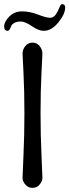

<svg xmlns="http://www.w3.org/2000/svg" viewBox="-49 -902 335 928"><path d="M60 -642Q60 -663 73.5 -679.5Q87 -696 108 -696Q129 -696 142.5 -679.5Q156 -663 156 -642Q156 -639 151.5 -550.5Q147 -462 147 -355Q147 -248 151.5 -153Q156 -58 156 -42Q156 -26 142.5 -10Q129 6 108 6Q87 6 73.5 -10Q60 -26 60 -42Q60 -58 64.5 -153Q69 -248 69 -355Q69 -462 64.5 -550.5Q60 -639 60 -642ZM266 -866Q266 -834 233 -793.5Q200 -753 162 -753Q138 -753 105 -775.5Q72 -798 52 -798Q32 -798 20 -791Q8 -784 5 -776Q-3 -753 -12 -753Q-29 -753 -29 -774.5Q-29 -796 -4.5 -821.5Q20 -847 57.5 -847Q95 -847 135 -831.5Q175 -816 192.5 -816Q210 -816 221 -832.5Q232 -849 238 -865.5Q244 -882 251 -882Q266 -882 266 -866Z"/></svg>

Font: Macondo
Style: Regular
Weight: 400
Version: Version 2.001